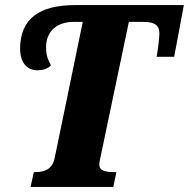

<svg xmlns="http://www.w3.org/2000/svg" viewBox="-20 -734 742 754"><path d="M100 0H425L437 -58H433C396 -58 370 -62 370 -88C370 -94 371 -103 377 -128L486 -648H543C586 -648 606 -636 606 -602C606 -588 599 -529 595 -511H664L702 -714H274C136 -714 59 -661 59 -543C59 -488 86 -458 127 -458C147 -458 166 -463 180 -477C170 -497 161 -513 161 -548C161 -611 203 -648 269 -648H305L195 -115C186 -67 152 -58 116 -58H113Z"/></svg>

Font: Noto Serif Condensed Black
Style: Italic
Weight: 900
Width: 3
Italic angle: -12°
Designer: Monotype Design Team
Foundry: Monotype Imaging Inc.
Version: Version 2.013